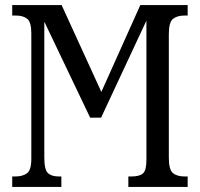

<svg xmlns="http://www.w3.org/2000/svg" viewBox="-20 -734 785 754"><path d="M28 0V-41H40Q69 -41 86 -53.5Q103 -66 103 -110V-603Q103 -647 87 -660Q71 -673 42 -673H28V-714H222L378 -373L531 -714H717V-673H705Q676 -673 659.5 -660Q643 -647 643 -600V-115Q643 -68 659 -54.5Q675 -41 705 -41H717V0H484V-41H496Q528 -41 541.5 -53Q555 -65 555 -106V-653L377 -272H334L154 -649V-115Q154 -68 168 -54.5Q182 -41 211 -41H221V0Z"/></svg>

Font: Noto Serif ExtraCondensed
Style: Regular
Weight: 400
Width: 2
Designer: Monotype Design Team
Foundry: Monotype Imaging Inc.
Version: Version 2.015